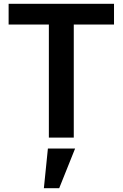

<svg xmlns="http://www.w3.org/2000/svg" viewBox="-20 -718 640 1002"><path d="M209 264H289L372 57H230ZM575 -590V-698H25V-590H235V0H365V-590Z"/></svg>

Font: IBM Mono SemiBold
Style: Regular
Weight: 600
Monospace: yes
Designer: Mike Abbink, Paul van der Laan, Pieter van Rosmalen
Foundry: Bold Monday
Version: Version 2.3